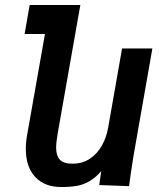

<svg xmlns="http://www.w3.org/2000/svg" viewBox="-20 -745 640 773"><path d="M84 -145Q84 -172.5 89 -200.5L161 -608H79L99.5 -725H303.5L212 -206.5Q206 -170.5 206 -150.5Q206 -118.5 220.8 -102.2Q235.5 -86 272 -86Q311.5 -86 341.5 -105.8Q371.5 -125.5 390 -158.5Q408.5 -191.5 415.5 -231.5L471.5 -550H593.5L517 -114.5Q513 -90.5 506 -42.5L499.5 4.5L379.5 0L387.5 -55.5Q364 -29.5 340.8 -15.8Q317.5 -2 291 3Q264.5 8 227 8Q159.5 8 121.8 -32.5Q84 -73 84 -145Z"/></svg>

Font: JuliaMono BoldItalic
Style: Regular
Weight: 700
Italic angle: -9°
Monospace: yes
Designer: cormullion
Foundry: corm
Version: Version 0.049; ttfautohint (v1.8.4)